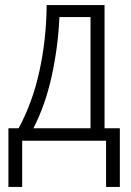

<svg xmlns="http://www.w3.org/2000/svg" viewBox="-20 -552 512 753"><path d="M335 -485V-49H111Q158 -140 183 -254.5Q208 -369 213 -485ZM390 -532H163Q162 -400 135 -275Q108 -150 53 -49H13V181H67V0H396V181H450V-49H390Z"/></svg>

Font: Noto Sans UI SemiCondensed Light
Style: Regular
Weight: 300
Width: 4
Designer: Monotype Design Team
Foundry: Monotype Imaging Inc.
Version: Version 1.901